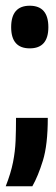

<svg xmlns="http://www.w3.org/2000/svg" viewBox="-40 -521 196 671"><path d="M-20 130Q-2 84 5.5 46Q13 8 14.5 -29Q16 -66 16 -109H127Q127 -15 110 40Q93 95 73 130ZM64 -352Q-1 -352 -1 -426Q-1 -501 64 -501Q129 -501 129 -426Q129 -352 64 -352Z"/></svg>

Font: Bricolage Grotesque 12pt Condensed SemiBold
Style: Regular
Weight: 600
Width: 3
Designer: Mathieu Triay
Foundry: Atelier Triay
Version: Version 1.001; ttfautohint (v1.8.4.7-5d5b);gftools[0.9.33.de